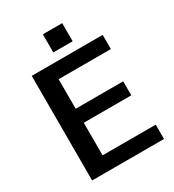

<svg xmlns="http://www.w3.org/2000/svg" viewBox="-203 -976 992 1092"><g transform="rotate(-30 293.0 -430.0)"><path d="M77 0H549V-94H200V-308H512V-400H200V-594H543V-687H77ZM250 -741H377V-860H250Z"/></g></svg>

Font: Ronzino Medium
Style: Regular
Weight: 500
Designer: Nunzio Mazzaferro
Foundry: Collletttivo
Version: Version 1.000;Glyphs 3.3 (3337)